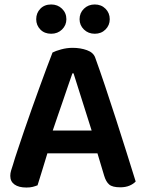

<svg xmlns="http://www.w3.org/2000/svg" viewBox="-20 -829 650 859"><path d="M416 -143H192Q181 -106 168.5 -66Q156 -26 148 0Q138 4 126.5 7Q115 10 98 10Q64 10 45 -3.5Q26 -17 26 -42Q26 -54 29.5 -65.5Q33 -77 38 -92Q46 -120 59.5 -159.5Q73 -199 88.5 -245.5Q104 -292 122 -341.5Q140 -391 156.5 -437.5Q173 -484 188.5 -524.5Q204 -565 215 -594Q228 -601 253.5 -608Q279 -615 305 -615Q340 -615 369 -604.5Q398 -594 406 -571Q426 -516 450 -444.5Q474 -373 498.5 -297Q523 -221 546 -148Q569 -75 587 -17Q577 -6 559.5 1.5Q542 9 518 9Q483 9 468.5 -3.5Q454 -16 446 -43ZM304 -501Q295 -476 284.5 -445Q274 -414 262.5 -380.5Q251 -347 239 -312.5Q227 -278 216 -245H390L309 -501ZM277 -743Q277 -716 257.5 -697Q238 -678 209 -678Q179 -678 160.5 -697Q142 -716 142 -743Q142 -771 160.5 -790Q179 -809 209 -809Q238 -809 257.5 -790Q277 -771 277 -743ZM471 -743Q471 -716 452 -697Q433 -678 404 -678Q375 -678 355.5 -697Q336 -716 336 -743Q336 -771 355.5 -790Q375 -809 404 -809Q433 -809 452 -790Q471 -771 471 -743Z"/></svg>

Font: Baloo Bhai 2 SemiBold
Style: Regular
Weight: 600
Designer: Supriya Tembe, Noopur Datye and Ek Type
Foundry: Ek Type
Version: Version 1.640;PS 1.000;hotconv 16.6.51;makeotf.lib2.5.65220;